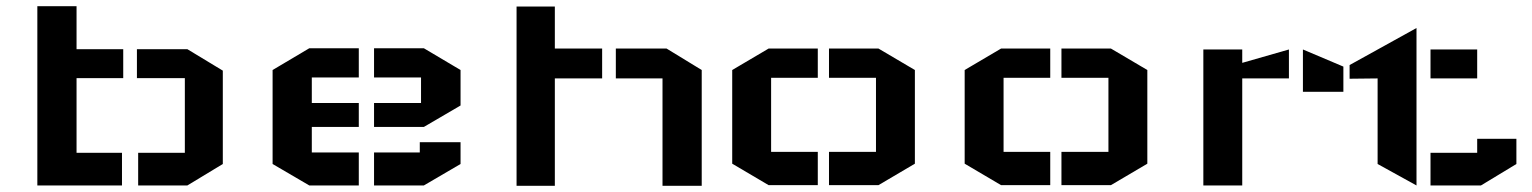

<svg xmlns="http://www.w3.org/2000/svg" viewBox="-20 -596 4923 617"><path d="M100 -576H226V-438H376V-345H226V-105H372V0H100ZM696 -369 582 -438H420V-345H574V-105H424V0H582L696 -69Z M1460 -257 1342 -188H1182V-265H1333V-347H1182V-441H1342L1460 -371ZM1460 -139V-69L1342 0H1182V-106H1329V-139ZM856 -69 974 0H1133V-106H982V-188H1133V-265H982V-347H1133V-441H974L856 -371Z M1640 -575H1763V-440H1915V-344H1763V1H1640ZM2235 -371 2122 -440H1959V-344H2109V1H2235Z M2333 -371 2450 -440H2608V-346H2458V-108H2608V-1H2450L2333 -70ZM2920 -371 2803 -440H2644V-346H2795V-108H2644V-1H2803L2920 -70Z M3080 -371 3197 -440H3355V-346H3205V-108H3355V-1H3197L3080 -70ZM3667 -371 3550 -440H3391V-346H3542V-108H3391V-1H3550L3667 -70Z M3847 -437H3972V-394L4122 -437V-344H3972V0H3847ZM4297 -382 4167 -437V-301H4297Z M4577 -437H4727V-344H4577ZM4853 -150V-69L4739 0H4577V-105H4727V-150ZM4532 -506V-105V0L4407 -69V-344L4317 -343V-387Z"/></svg>

Font: Wallpoet
Style: Regular
Weight: 400
Designer: Lars Berggren
Foundry: Lars Berggren
Version: Version 1.000